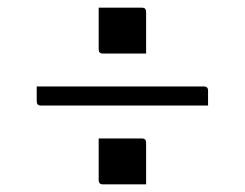

<svg xmlns="http://www.w3.org/2000/svg" viewBox="-20 -551 640 502"><path d="M238 -531H351Q362 -531 362 -520V-411H249Q238 -411 238 -422ZM76 -325H513Q524 -325 524 -314V-275H87Q76 -275 76 -286ZM238 -189H351Q362 -189 362 -178V-69H249Q238 -69 238 -80Z"/></svg>

Font: Recursive Sn Lnr St Lt
Style: Regular
Weight: 300
Version: Version 1.079;hotconv 1.0.112;makeotfexe 2.5.65598; ttfautoh